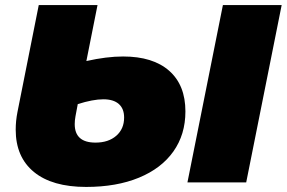

<svg xmlns="http://www.w3.org/2000/svg" viewBox="-20 -720 1132 758"><path d="M712 -280Q712 -189 664.5 -122Q617 -55 528.5 -18.5Q440 18 320 18Q186 18 114 -41Q42 -100 42 -208Q42 -243 49 -278L133 -700H365L321 -479Q401 -497 466 -497Q584 -497 648 -440.5Q712 -384 712 -280ZM1092 -700 952 0H720L860 -700ZM470 -256Q470 -291 449 -309.5Q428 -328 388 -328Q347 -328 287 -309L278 -261Q275 -245 275 -230Q275 -157 357 -157Q408 -157 439 -184Q470 -211 470 -256Z"/></svg>

Font: Montserrat Alternates Black
Style: Italic
Weight: 900
Italic angle: -11.3°
Designer: Julieta Ulanovsky
Foundry: Julieta Ulanovsky
Version: Version 7.200